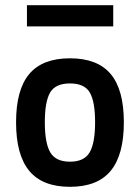

<svg xmlns="http://www.w3.org/2000/svg" viewBox="-20 -708 540 741"><path d="M93 -422.5Q144 -483 250 -483Q356 -483 407 -422.5Q458 -362 458 -236Q458 -110 407 -48.5Q356 13 250 13Q144 13 93 -48.5Q42 -110 42 -236Q42 -362 93 -422.5ZM173.5 -351Q153 -316 153 -236Q153 -156 174 -120Q195 -84 250 -84Q305 -84 326 -120Q347 -156 347 -236Q347 -316 326.5 -351Q306 -386 250 -386Q194 -386 173.5 -351ZM84 -688H417V-606H84Z"/></svg>

Font: Lekton
Style: Bold
Weight: 700
Designer: Paolo Mazzetti, Luciano Perondi, Raffaele Flato, Elena Papassissa, Emilio Macchia, Michela Povoleri, Tobias Seemiller, R
Version: Version 34.000